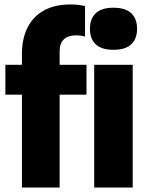

<svg xmlns="http://www.w3.org/2000/svg" viewBox="-20 -838 656 858"><path d="M246.5 -548.5H366.5V-415H246.5V0H78V-415H4V-548.5H78V-596.5Q78 -665 103.2 -715Q128.5 -765 176.8 -791.5Q225 -818 293.5 -818Q335.5 -818 360 -810.5V-674.5Q342 -680 319.5 -680Q284 -680 265.2 -662Q246.5 -644 246.5 -609.5ZM382 -709.5Q382 -754.5 408 -779Q434 -803.5 487 -803.5Q540 -803.5 566.2 -779Q592.5 -754.5 592.5 -709.5Q592.5 -664 566.2 -639.8Q540 -615.5 487 -615.5Q434 -615.5 408 -639.8Q382 -664 382 -709.5ZM401 0V-548.5H573V0Z"/></svg>

Font: Encode Sans Condensed ExtraBold
Style: Regular
Weight: 800
Width: 3
Designer: Multiple Designers
Foundry: Impallari Type
Version: Version 2.000